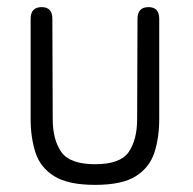

<svg xmlns="http://www.w3.org/2000/svg" viewBox="-20 -507 542 539"><path d="M247 12Q171 12 132 -12.5Q93 -37 79.5 -79Q66 -121 66 -173V-454Q66 -487 97 -487Q127 -487 127 -454L128 -173Q128 -115 152 -80.5Q176 -46 247 -46Q318 -46 341.5 -80.5Q365 -115 365 -173L366 -454Q366 -487 397 -487Q427 -487 427 -454V-173Q427 -121 413.5 -79Q400 -37 361.5 -12.5Q323 12 247 12Z"/></svg>

Font: Zen Maru Gothic
Style: Regular
Weight: 400
Designer: Yoshimichi Ohira
Foundry: Positype
Version: Version 1.002